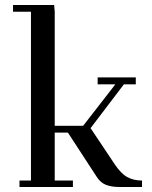

<svg xmlns="http://www.w3.org/2000/svg" viewBox="-20 -749 609 769"><path d="M32.2 -702.1V-729H196.8L199.2 -702.1V-245.1H313L441.9 -411.1H371.1V-439H523.9V-411.1H476.1L342.8 -235.8L439 -91.8Q464.4 -53.7 489.7 -39.8Q515.1 -25.9 548.8 -25.9V0H459Q427.2 0 404.8 -8.5Q382.3 -17.1 367.2 -41L252 -217.8H199.2V-25.9H272V0H58.1V-25.9H104V-702.1Z"/></svg>

Font: Dehuti Alt
Style: Bold
Weight: 700
Version: Version 1.2